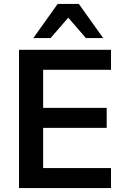

<svg xmlns="http://www.w3.org/2000/svg" viewBox="-20 -959 637 979"><path d="M77 0V-705H546V-603H200V-409H524V-307H200V-102H546V0ZM150 -765 274 -939H382L506 -765H418L328 -869L238 -765Z"/></svg>

Font: Nunito Sans
Style: Bold
Weight: 700
Designer: Vernon Adams
Foundry: Vernon Adams
Version: Version 3.101; ttfautohint (v1.8.4.7-5d5b);gftools[0.9.27]